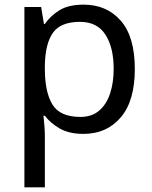

<svg xmlns="http://www.w3.org/2000/svg" viewBox="-20 -566 655 826"><path d="M340 -546Q439 -546 499.5 -477Q560 -408 560 -269Q560 -132 499.5 -61Q439 10 339 10Q277 10 236.5 -13.5Q196 -37 173 -68H167Q169 -51 171 -25Q173 1 173 20V240H85V-536H157L169 -463H173Q197 -498 236 -522Q275 -546 340 -546ZM324 -472Q242 -472 208.5 -426Q175 -380 173 -286V-269Q173 -170 205.5 -116.5Q238 -63 326 -63Q375 -63 406.5 -90Q438 -117 453.5 -163.5Q469 -210 469 -270Q469 -362 433.5 -417Q398 -472 324 -472Z"/></svg>

Font: Noto Sans Sharada
Style: Regular
Weight: 400
Designer: Monotype Design Team
Foundry: Monotype Imaging Inc.
Version: Version 2.006; ttfautohint (v1.8.4.7-5d5b)